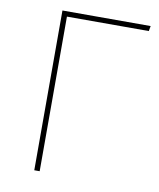

<svg xmlns="http://www.w3.org/2000/svg" viewBox="-78 -743 669 806"><g transform="rotate(10 256.0 -340.5)"><path d="M495 -659H146V0H123V-681H499Z"/></g></svg>

Font: FiraSans
Style: Regular
Weight: 150
Designer: Carrois Corporate & Edenspiekermann AG
Foundry: Carrois Corporate GbR & Edenspiekermann AG
Version: Version 3.106;PS 003.106;hotconv 1.0.70;makeotf.lib2.5.58329